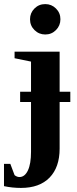

<svg xmlns="http://www.w3.org/2000/svg" viewBox="-28 -714 381 947"><path d="M266.1 -210.9V19Q266.1 110.8 216.6 161.9Q167 212.9 75.7 212.9Q32.2 212.9 -8.3 204.1V94.2H22.9L43.9 149.9Q55.7 159.2 67.9 159.2Q94.2 159.2 109.6 126.7Q125 94.2 125 34.7V-210.9H71.3V-261.7H125V-410.2L43.9 -426.8V-459H266.1V-261.7H318.8V-210.9ZM270 -619.1Q270 -587.9 248.3 -565.9Q226.6 -543.9 195.3 -543.9Q164.1 -543.9 142.1 -565.7Q120.1 -587.4 120.1 -619.1Q120.1 -649.9 141.8 -671.9Q163.6 -693.8 195.3 -693.8Q226.1 -693.8 248 -672.1Q270 -650.4 270 -619.1Z"/></svg>

Font: Liberation Serif
Style: Bold
Weight: 700
Designer: Steve Matteson
Foundry: Ascender Corporation
Version: Version 2.1.5